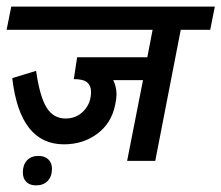

<svg xmlns="http://www.w3.org/2000/svg" viewBox="-44 -486 669 580"><path d="M502 -396 425 0H340L388 -244H298Q308 -224 308 -200Q308 -188 304 -170Q293 -114 250 -82Q207 -50 149 -50Q16 -50 -7 -250L65 -272Q76 -195 96.5 -161.5Q117 -128 154 -128Q187 -128 209 -151Q231 -174 231 -209Q231 -227 219.5 -237Q208 -247 179 -247L189 -313H401L417 -396H-24L-10 -466H605L591 -396ZM113 24Q113 47 100 60.5Q87 74 65 74Q46 74 35.5 63.5Q25 53 25 35Q25 12 37.5 -1.5Q50 -15 72 -15Q91 -15 102 -4.5Q113 6 113 24Z"/></svg>

Font: Cambay Devanagari
Style: Bold Italic
Weight: 700
Designer: Pooja Saxena
Foundry: Pooja Saxena
Version: Version 1.005;PS 001.005;hotconv 1.0.70;makeotf.lib2.5.58329